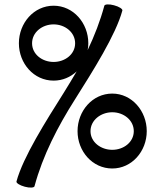

<svg xmlns="http://www.w3.org/2000/svg" viewBox="-20 -837 736 874"><path d="M455 -811C436 -741 410 -674 379 -609C381 -619 382 -629 382 -640C382 -732 314 -811 224 -811C134 -811 66 -732 66 -640C66 -548 134 -470 224 -470C265 -470 301 -486 329 -512C310 -480 291 -448 271 -416C189 -286 85 -122 55 -11C53 -4 70 7 93 13C115 19 135 18 137 11C175 -130 243 -261 321 -384C403 -514 507 -678 537 -789C539 -796 522 -807 499 -813C477 -819 457 -818 455 -811ZM126 -640C126 -690 172 -726 224 -726C276 -726 322 -690 322 -640C322 -590 276 -555 224 -555C172 -555 126 -590 126 -640ZM648 -240C648 -332 580 -411 491 -411C401 -411 333 -332 333 -240C333 -148 401 -70 491 -70C580 -70 648 -148 648 -240ZM392 -240C392 -290 439 -326 491 -326C543 -326 589 -290 589 -240C589 -190 543 -155 491 -155C439 -155 392 -190 392 -240Z"/></svg>

Font: Nupuram Expanded Light
Style: Regular
Weight: 300
Width: 7
Designer: Santhosh Thottingal (santhosh.thottingal@gmail.com)
Foundry: SMC
Version: Version 1.000